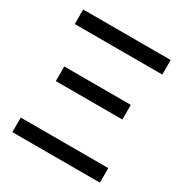

<svg xmlns="http://www.w3.org/2000/svg" viewBox="-168 -854 937 983"><g transform="rotate(30 300.0 -362.5)"><path d="M42 -725H559.5V-639H42ZM42 -86H559.5V0H42ZM104 -424H497.5V-337.5H104Z"/></g></svg>

Font: JuliaMono Medium
Style: Regular
Weight: 500
Monospace: yes
Designer: cormullion
Foundry: corm
Version: Version 0.054; ttfautohint (v1.8.4)